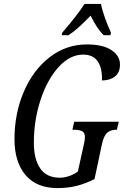

<svg xmlns="http://www.w3.org/2000/svg" viewBox="-20 -951 633 981"><path d="M54 -240Q54 -371 101.5 -482Q149 -593 233.5 -658.5Q318 -724 424 -724Q506 -724 549.5 -695Q593 -666 593 -621Q593 -580 567 -560Q541 -540 501 -540Q503 -602 479.5 -637Q456 -672 405 -672Q337 -672 279 -608Q221 -544 187 -440Q153 -336 153 -222Q153 -138 185.5 -90.5Q218 -43 286 -43Q310 -43 335 -52Q360 -61 378 -75L408 -211Q414 -237 414 -250Q414 -273 400 -280.5Q386 -288 359 -288H350L359 -329H587L577 -288H573Q546 -288 528.5 -273.5Q511 -259 501 -215L463 -36Q415 -12 370.5 -1Q326 10 274 10Q167 10 110.5 -56.5Q54 -123 54 -240ZM298 -784Q377 -876 412 -931H496Q502 -899 517 -857.5Q532 -816 547 -784L544 -771H510Q477 -802 443 -871Q408 -835 382 -811.5Q356 -788 330 -771H295Z"/></svg>

Font: Noto Serif Cond
Style: Italic
Weight: 400
Width: 3
Italic angle: -12°
Designer: Monotype Design Team
Foundry: Monotype Imaging Inc.
Version: Version 1.001